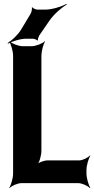

<svg xmlns="http://www.w3.org/2000/svg" viewBox="-20 -951 489 997"><path d="M195 -168V-661C195 -685 205 -722 214 -735L213 -737C201 -725 166 -711 143 -711H99C76 -711 41 -725 29 -737L28 -735C37 -722 48 -685 48 -661V-50C48 -26 37 11 28 24L29 26C40 14 71 0 91 0H386C406 0 436 14 447 26L449 24C440 11 429 -26 429 -50V-68C429 -92 440 -129 449 -142L447 -144C437 -132 409 -118 390 -118H227C208 -118 178 -107 169 -94L171 -92C184 -104 195 -144 195 -168ZM138 -878 90 -798C73 -770 41 -740 20 -728L21 -724C42 -736 85 -750 117 -750H150C156 -750 171 -745 173 -741L177 -742C175 -747 181 -762 184 -767L237 -844C261 -879 302 -913 327 -928L326 -931C300 -917 251 -901 214 -901H173C167 -901 151 -908 148 -913L145 -912C148 -906 143 -885 138 -878Z"/></svg>

Font: Asimov
Style: EdgeExtreme
Weight: 500
Designer: Google
Version: Version 2.000980: 2014